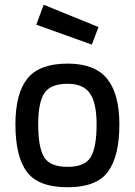

<svg xmlns="http://www.w3.org/2000/svg" viewBox="-20 -778 568 809"><path d="M265 -510Q380 -510 431.5 -446Q483 -382 483 -254Q483 -120 435 -54.5Q387 11 265 11Q142 11 93.5 -53.5Q45 -118 45 -254Q45 -384 95.5 -447Q146 -510 265 -510ZM265 -75Q338 -75 362.5 -116.5Q387 -158 387 -254Q387 -344 359 -384.5Q331 -425 265 -425Q194 -425 167.5 -386.5Q141 -348 141 -254Q141 -156 166 -115.5Q191 -75 265 -75ZM164 -758 395 -664 367 -590 133 -674Z"/></svg>

Font: TypoPRO Titillium Text
Style: 600 wt
Weight: 600
Designer: Accademia di Belle Arti di Urbino and others
Foundry: Accademia di Belle Arti di Urbino and others.
Version: Version 25.000